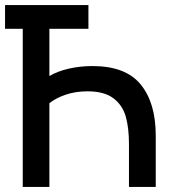

<svg xmlns="http://www.w3.org/2000/svg" viewBox="-20 -740 706 760"><path d="M596.5 -203.5V0H490.5V-170Q490.5 -233 478 -278Q465.5 -323 429.2 -350.8Q393 -378.5 326.5 -378.5Q279 -378.5 240 -365.2Q201 -352 175.5 -331.5V0H70V-626H0V-720H330V-626H175.5V-439Q207.5 -458 252 -468.2Q296.5 -478.5 346.5 -478.5Q477.5 -478.5 537 -405.5Q596.5 -332.5 596.5 -203.5Z"/></svg>

Font: Hauora SemiBold
Style: Regular
Weight: 600
Designer: Wayne Shih
Foundry: WCYS
Version: Version 1.001